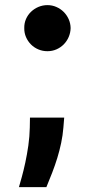

<svg xmlns="http://www.w3.org/2000/svg" viewBox="-20 -568 342 765"><path d="M55.4 177.6Q59.7 163 66.8 137.4Q73.9 111.9 80.8 79.9Q87.7 47.9 92.9 11.9Q98 -24.1 98.7 -59.7L99.4 -99.4H235.8L232.6 -60Q230.1 -28.8 223.7 1.6Q217.3 32 208.3 61.4Q199.2 90.9 188 119.9Q176.8 148.8 164.8 177.6ZM76.7 -456.3Q76.3 -475.5 83.6 -492.2Q90.9 -508.9 103.7 -521.1Q116.5 -533.4 133.3 -540.5Q150.2 -547.6 169 -547.6Q187.9 -547.6 204.5 -540.3Q221.2 -533 233.7 -520.6Q246.1 -508.2 253.6 -491.7Q261 -475.1 261.4 -456.3Q261 -437.5 253.7 -420.6Q246.4 -403.8 234 -391.2Q221.6 -378.6 204.9 -371.3Q188.2 -364 169 -364Q149.9 -364 133 -371.1Q116.1 -378.2 103.5 -390.8Q90.9 -403.4 83.6 -420.3Q76.3 -437.1 76.7 -456.3Z"/></svg>

Font: Inter P Extra Bold
Style: Regular
Weight: 800
Designer: Rasmus Andersson
Foundry: rsms
Version: Version 3.018;git-588b23468